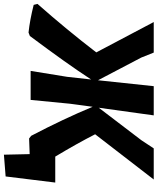

<svg xmlns="http://www.w3.org/2000/svg" viewBox="58 -756 825 1006"><g transform="rotate(90 471.0 -252.5)"><path d="M138 11Q72 4 -7 -16L-12 -36Q124 -190 242 -344L83 -645H243L269 -580L388 -353L419 -645H572L532 -357L702 -580L745 -645H908L671 -338Q719 -244 788 -129H924L892 131L778 140L775 5L694 8H693L679 -3Q590 -173 527 -325L511 -206L491 0H339L370 -191L384 -317Q302 -191 156 4Z"/></g></svg>

Font: Alegreya Sans ExtraBold
Style: Italic
Weight: 800
Italic angle: -7°
Designer: Juan Pablo del Peral
Foundry: Huerta Tipografica
Version: Version 2.007